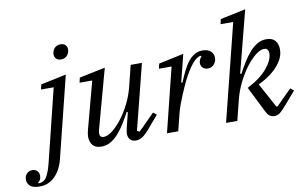

<svg xmlns="http://www.w3.org/2000/svg" viewBox="-247 -946 2143 1344"><g transform="rotate(-10 825.0 -274.0)"><path d="M-67 212Q-114 212 -134 193.5Q-154 175 -154 150Q-154 124 -139 107Q-124 90 -99 90Q-76 90 -63.5 104Q-51 118 -51 138Q-51 147 -55 160Q-59 173 -73 182L-70 189Q-31 188 -11.5 154.5Q8 121 23 60L150 -455H60L68 -490L249 -528L106 47Q88 121 43.5 166.5Q-1 212 -67 212ZM235 -638Q212 -638 200.5 -651Q189 -664 189 -679Q189 -683 189 -688Q189 -693 191 -698Q196 -718 211 -730.5Q226 -743 249 -743Q272 -743 283.5 -730Q295 -717 295 -702Q295 -698 295 -693Q295 -688 293 -683Q288 -663 273 -650.5Q258 -638 235 -638Z M408 12Q366 12 346.5 -11.5Q327 -35 327 -71Q327 -93 335 -122L424 -455H334L342 -490L526 -528L410 -104Q407 -92 407 -81Q407 -52 435 -52Q462 -52 496 -78Q530 -104 564 -147.5Q598 -191 626.5 -247.5Q655 -304 670 -364L708 -516H788L671 -53L689 -45L804 -160L828 -141L757 -58Q722 -16 699 -2Q676 12 655 12Q625 12 611.5 -4.5Q598 -21 598 -44Q598 -55 601 -70Q604 -85 606 -94L631 -193L623 -196Q602 -157 579.5 -120Q557 -83 531 -53.5Q505 -24 475 -6Q445 12 408 12Z M988 -455H898L906 -490L1084 -528L1035 -333L1043 -330Q1062 -376 1080.5 -413Q1099 -450 1120 -475.5Q1141 -501 1165.5 -514.5Q1190 -528 1220 -528Q1258 -528 1278 -509.5Q1298 -491 1298 -463Q1298 -437 1281 -417Q1264 -397 1236 -397Q1213 -397 1200 -410.5Q1187 -424 1187 -444Q1187 -457 1193 -469Q1199 -481 1207 -488L1201 -494Q1170 -489 1137 -447Q1104 -405 1072 -341Q1065 -327 1053.5 -301.5Q1042 -276 1029 -245Q1016 -214 1003.5 -180Q991 -146 984 -116L955 0H875Z M1636 12Q1622 12 1608 4.5Q1594 -3 1580 -29L1487 -215Q1582 -264 1630 -322Q1678 -380 1678 -426Q1678 -464 1646 -464Q1619 -464 1584.5 -436.5Q1550 -409 1517 -365Q1484 -321 1456 -265Q1428 -209 1413 -151L1375 0H1295L1467 -687H1377L1385 -722L1565 -760L1452 -322L1460 -319Q1482 -360 1505.5 -398Q1529 -436 1554.5 -465Q1580 -494 1609.5 -511Q1639 -528 1674 -528Q1716 -528 1736 -504Q1756 -480 1756 -442Q1756 -401 1735.5 -366Q1715 -331 1685.5 -303.5Q1656 -276 1623.5 -256Q1591 -236 1567 -226L1661 -52H1671L1779 -160L1803 -141L1730 -56Q1697 -17 1678.5 -2.5Q1660 12 1636 12Z"/></g></svg>

Font: IBM Plex Serif
Style: Italic
Weight: 400
Italic angle: -14°
Designer: Mike Abbink, Paul van der Laan, Pieter van Rosmalen
Foundry: Bold Monday
Version: Version 3.001